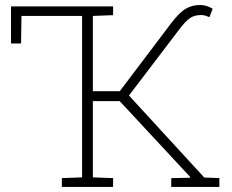

<svg xmlns="http://www.w3.org/2000/svg" viewBox="-20 -736 912 756"><path d="M223.6 0V-34.7L303.2 -37.6V-673.3H64.5L63 -564.9H23.4V-710.9H425.3V-676.3L345.7 -673.3V-377H451.7L650.9 -640.6Q685.5 -686.5 710.9 -701.4Q736.3 -716.3 768.1 -716.3Q781.2 -716.3 793.7 -712.4Q806.2 -708.5 817.4 -701.7L804.7 -668.5Q796.9 -671.9 788.8 -674.3Q780.8 -676.8 771.5 -676.8Q746.6 -676.8 728.8 -665.3Q710.9 -653.8 683.6 -617.2L487.8 -359.9L784.2 -37.1L843.8 -34.7V0H654.3V-34.7L728 -36.1L728.5 -39.6L451.2 -337.9H345.7V-37.6L425.3 -34.7V0Z"/></svg>

Font: Roboto Slab ExtraLight
Style: Regular
Weight: 250
Designer: Google
Version: Version 2.000; ttfautohint (v1.8.1.43-b0c9)